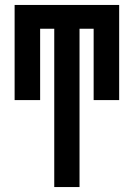

<svg xmlns="http://www.w3.org/2000/svg" viewBox="-20 -540 540 775"><path d="M199 215V-424H142V-136H39V-520H461V-136H358V-424H301V215Z"/></svg>

Font: Iosevka SS04
Style: Bold
Weight: 700
Monospace: yes
Designer: Belleve Invis
Foundry: Belleve Invis
Version: Version 19.0.0; ttfautohint (v1.8.4)